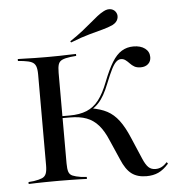

<svg xmlns="http://www.w3.org/2000/svg" viewBox="-54 -812 814 874"><g transform="rotate(-5 353.0 -375.0)"><path d="M166.1 -2.4Q141.1 -2.4 118.5 -2Q96 -1.6 77 -1.2Q58.1 -0.8 42.7 0V-8.9L67.7 -11.3Q92.7 -15.3 105.6 -21Q118.5 -26.6 123.8 -39.9Q129 -53.2 129 -78.2V-492.7Q129 -517.7 123.8 -531Q118.5 -544.4 105.6 -550.4Q92.7 -556.5 67.7 -559.7L42.7 -562.1V-571Q58.1 -571 77 -570.2Q96 -569.4 118.5 -569Q141.1 -568.5 166.1 -568.5H175H184.7Q210.5 -568.5 233.1 -569Q255.6 -569.4 274.6 -570.2Q293.5 -571 308.9 -571V-562.1L283.1 -559.7Q258.1 -556.5 244.8 -550.4Q231.5 -544.4 227 -531Q222.6 -517.7 222.6 -492.7V-78.2Q222.6 -53.2 227 -39.9Q231.5 -26.6 244.8 -21Q258.1 -15.3 283.1 -11.3L308.9 -8.9V0Q293.5 -0.8 274.6 -1.2Q255.6 -1.6 233.1 -2Q210.5 -2.4 184.7 -2.4H175ZM580.6 11.3Q538.7 11.3 512.5 -8.5Q486.3 -28.2 466.9 -75L427.4 -165.3Q408.9 -209.7 385.9 -235.9Q362.9 -262.1 331.9 -273.8Q300.8 -285.5 255.6 -285.5H215.3V-294.4H255.6Q301.6 -294.4 333.9 -307.7Q366.1 -321 389.5 -351.2Q412.9 -381.5 432.3 -432.3Q454 -487.9 474.2 -520.6Q494.4 -553.2 518.1 -567.7Q541.9 -582.3 571.8 -582.3Q604.8 -582.3 624.6 -567.3Q644.4 -552.4 644.4 -527.4Q644.4 -508.1 631.5 -496.4Q618.5 -484.7 597.6 -484.7Q579.8 -484.7 568.5 -491.1Q557.3 -497.6 548.8 -506.9Q540.3 -516.1 531 -523Q521.8 -529.8 510.5 -529.8Q499.2 -529.8 488.7 -520.2Q478.2 -510.5 466.9 -488.3Q455.6 -466.1 439.5 -425.8Q427.4 -395.2 415.3 -373.8Q403.2 -352.4 389.1 -337.5Q375 -322.6 357.3 -312.1L355.6 -318.5Q399.2 -311.3 428.6 -295.6Q458.1 -279.8 481 -249.6Q504 -219.4 525 -169.4L567.7 -69.4Q579.8 -41.1 592.3 -29.4Q604.8 -17.7 624.2 -17.7Q639.5 -17.7 652 -24.2Q664.5 -30.6 677.4 -44.4L682.3 -37.1Q658.9 -10.5 635.1 0.4Q611.3 11.3 580.6 11.3ZM291.1 -625 287.9 -630.6Q321.8 -653.2 346.4 -672.6Q371 -691.9 388.7 -707.3Q406.5 -722.6 421.4 -734.3Q436.3 -746 451.6 -754Q470.2 -763.7 485.9 -759.7Q501.6 -755.6 508.9 -741.1Q515.3 -728.2 510.1 -712.9Q504.8 -697.6 486.3 -687.9Q465.3 -678.2 439.5 -671.4Q413.7 -664.5 378.2 -654.8Q342.7 -645.2 291.1 -625Z"/></g></svg>

Font: Playfair 144pt SemiExpanded Medium
Style: Regular
Weight: 500
Width: 6
Designer: Claus Eggers Sørensen
Foundry: Claus Eggers Sørensen
Version: Version 2.203